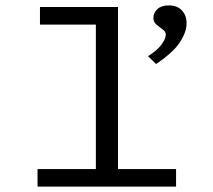

<svg xmlns="http://www.w3.org/2000/svg" viewBox="-20 -691 790 711"><path d="M119 0V-65H335V-600H128V-665H417V-65H632V0ZM558 -454 528 -483Q562 -504 578 -526Q594 -548 594 -563Q594 -574 582.5 -582Q571 -590 559.5 -600Q548 -610 548 -624Q548 -644 563 -657.5Q578 -671 605 -671Q636 -671 653.5 -652.5Q671 -634 671 -605Q671 -573 646.5 -535Q622 -497 558 -454Z"/></svg>

Font: Inconsolata ExtraExpanded
Style: Regular
Weight: 400
Width: 8
Monospace: yes
Designer: Raph Levien, Cyreal, Brenton Simpson
Foundry: Raph Levien, Cyreal, Google
Version: Version 3.000; ttfautohint (v1.8.2.53-6de2)